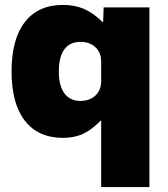

<svg xmlns="http://www.w3.org/2000/svg" viewBox="-20 -550 681 780"><path d="M391 210V-60H389Q353 -23 318 -6.5Q283 10 236 10Q135 10 81 -59.5Q27 -129 27 -260Q27 -391 81 -460.5Q135 -530 236 -530Q284 -530 322 -513.5Q360 -497 397 -460H399L401 -520H587V210ZM307 -140Q332 -140 351 -150Q370 -160 380.5 -178Q391 -196 391 -220V-300Q391 -324 380.5 -342Q370 -360 351 -370Q332 -380 307 -380Q264 -380 241.5 -349.5Q219 -319 219 -260Q219 -202 241.5 -171Q264 -140 307 -140Z"/></svg>

Font: M PLUS 2 Thin Black
Style: Regular
Weight: 900
Version: Version 1.001